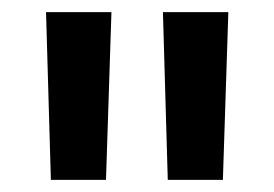

<svg xmlns="http://www.w3.org/2000/svg" viewBox="-20 -720 453 317"><path d="M64 -423 56 -700H164L155 -423ZM257 -423 249 -700H357L348 -423Z"/></svg>

Font: MOST Montserrat SemiBold
Style: Regular
Weight: 600
Designer: Julieta Ulanovsky
Foundry: Julieta Ulanovsky
Version: Version 8.000;March 11, 2024;FontCreator 15.0.0.2926 64-bit